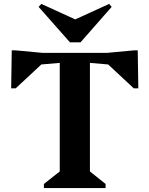

<svg xmlns="http://www.w3.org/2000/svg" viewBox="-20 -960 763 980"><path d="M204 0V-21L285 -85V-639L191 -631L60 -509H37L40 -703H60L199 -690H524L664 -703H683L686 -509H663L532 -631L439 -639V-85L519 -21V0ZM191 -940 364 -861 537 -940 550 -925 391 -744H337L177 -925Z"/></svg>

Font: Platypi SemiBold
Style: Regular
Weight: 600
Designer: David Sargent
Foundry: Bolt Cutter Type
Version: Version 1.200; ttfautohint (v1.8.4.7-5d5b)